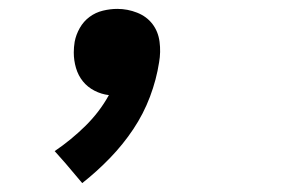

<svg xmlns="http://www.w3.org/2000/svg" viewBox="-20 -207 640 432"><path d="M165 205 127 160 103 133Q140 108 172 76.5Q204 45 225 7Q208 5 192.5 -3Q177 -11 166.5 -24Q156 -37 151 -54Q146 -71 146 -89Q146 -95 146.5 -101Q147 -107 148 -113Q151 -129 159.5 -144Q168 -159 181.5 -169Q195 -179 211.5 -183Q228 -187 244 -187Q267 -187 288.5 -178.5Q310 -170 323 -153Q336 -136 339 -113Q342 -90 338 -67Q332 -28 317.5 10.5Q303 49 280 83.5Q257 118 227.5 148.5Q198 179 165 205Z"/></svg>

Font: Iosevka Slab Extended
Style: Bold Italic
Weight: 700
Width: 7
Italic angle: -9°
Monospace: yes
Designer: Belleve Invis
Foundry: Belleve Invis
Version: Version 11.1.0; ttfautohint (v1.8.3)